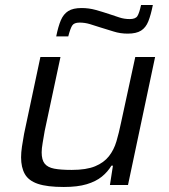

<svg xmlns="http://www.w3.org/2000/svg" viewBox="-20 -737 675 765"><path d="M234 8Q168 8 131 -4.5Q94 -17 79 -43.5Q64 -70 64 -110Q64 -129 67.5 -153Q71 -177 76 -204L141 -510H221L158 -215Q154 -191 150 -168Q146 -145 146 -130Q146 -100 158 -85Q170 -70 196 -65Q222 -60 266 -60Q324 -60 359 -74.5Q394 -89 414 -114.5Q434 -140 444 -174Q454 -208 462 -247L519 -510H598L490 0H418L430 -77H424Q409 -52 385.5 -33Q362 -14 325.5 -3Q289 8 234 8ZM204 -592Q212 -632 222.5 -656.5Q233 -681 252 -693Q271 -705 305 -705Q334 -705 361 -697.5Q388 -690 415 -681Q436 -674 455.5 -667.5Q475 -661 497 -661Q520 -661 527.5 -673Q535 -685 542 -717H589Q581 -677 571 -652Q561 -627 542 -615Q523 -603 489 -603Q459 -603 432.5 -611.5Q406 -620 379 -628Q358 -635 338 -641Q318 -647 297 -647Q275 -647 267.5 -635Q260 -623 252 -592Z"/></svg>

Font: Saira SemiExpanded
Style: Italic
Weight: 400
Width: 6
Italic angle: -12°
Designer: Hector Gatti with collaboration of the Omnibus-Type team
Foundry: Omnibus-Type
Version: Version 1.101